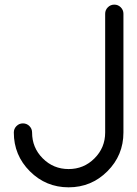

<svg xmlns="http://www.w3.org/2000/svg" viewBox="-20 -801 587 821"><path d="M39.1 -234.4Q39.1 -250.5 50.5 -262Q62 -273.4 78.1 -273.4Q94.2 -273.4 105.7 -262Q117.2 -250.5 117.2 -234.4Q117.2 -169.4 162.8 -123.8Q208.5 -78.1 273.4 -78.1Q338.4 -78.1 384 -123.8Q429.7 -169.4 429.7 -234.4V-742.2Q429.7 -758.3 441.2 -769.8Q452.6 -781.2 468.8 -781.2Q484.9 -781.2 496.3 -769.8Q507.8 -758.3 507.8 -742.2V-234.4Q507.8 -137.2 439.2 -68.6Q370.6 0 273.4 0Q176.3 0 107.7 -68.6Q39.1 -137.2 39.1 -234.4Z"/></svg>

Font: Comfortaa
Style: Regular
Weight: 400
Designer: Johan Aakerlund - aajohan
Foundry: Johan Aakerlund
Version: Version 2.004 2013